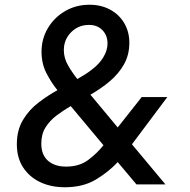

<svg xmlns="http://www.w3.org/2000/svg" viewBox="-20 -777 802 809"><path d="M253 12Q195 12 149.5 -9.5Q104 -31 77.5 -71.5Q51 -112 51 -169Q51 -229 77 -272Q103 -315 142.5 -345Q182 -375 222 -397Q196 -429 175.5 -469Q155 -509 155 -559Q155 -613 181.5 -658Q208 -703 254 -730Q300 -757 357 -757Q406 -757 444 -736.5Q482 -716 503.5 -679.5Q525 -643 525 -597Q525 -546 502.5 -506Q480 -466 442.5 -434.5Q405 -403 361 -378L476 -240L577 -368H685L536 -169L677 0H555L476 -94Q438 -53 384 -20.5Q330 12 253 12ZM249 -566Q249 -532 267 -501Q285 -470 306 -444Q376 -483 404.5 -520Q433 -557 433 -594Q433 -628 411.5 -650Q390 -672 355 -672Q310 -672 279.5 -641Q249 -610 249 -566ZM154 -172Q154 -124 182.5 -99.5Q211 -75 258 -75Q314 -75 351 -102.5Q388 -130 416 -165L278 -330Q247 -312 218.5 -290.5Q190 -269 172 -240.5Q154 -212 154 -172Z"/></svg>

Font: Plus Jakarta Sans Medium
Style: Italic
Weight: 500
Italic angle: -8°
Designer: Gumpita Rahayu
Foundry: Tokotype
Version: Version 2.071; ttfautohint (v1.8.4.7-5d5b);gftools[0.9.29]